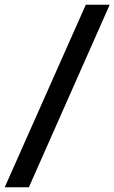

<svg xmlns="http://www.w3.org/2000/svg" viewBox="-84 -731 484 812"><path d="M379.9 -710.9 38.1 61H-64L278.8 -710.9Z"/></svg>

Font: Roboto Condensed
Style: Bold Italic
Weight: 700
Italic angle: -12°
Designer: Christian Robertson
Foundry: Google
Version: Version 3.0